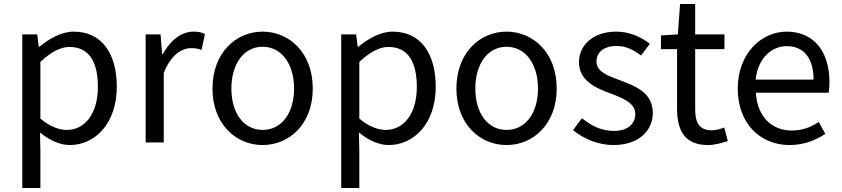

<svg xmlns="http://www.w3.org/2000/svg" viewBox="-20 -716 4231 965"><path d="M92 229H183V45L181 -50C230 -10 282 13 331 13C456 13 567 -94 567 -280C567 -447 491 -557 351 -557C288 -557 227 -521 178 -481H175L167 -543H92ZM316 -63C280 -63 232 -78 183 -120V-405C236 -454 283 -480 329 -480C432 -480 472 -399 472 -279C472 -144 406 -63 316 -63Z M712 0H803V-349C839 -442 895 -474 940 -474C962 -474 975 -472 993 -465L1010 -545C993 -554 976 -557 952 -557C891 -557 836 -513 798 -444H795L787 -543H712Z M1300 13C1433 13 1552 -91 1552 -271C1552 -452 1433 -557 1300 -557C1167 -557 1048 -452 1048 -271C1048 -91 1167 13 1300 13ZM1300 -63C1206 -63 1143 -146 1143 -271C1143 -396 1206 -481 1300 -481C1394 -481 1458 -396 1458 -271C1458 -146 1394 -63 1300 -63Z M1695 229H1786V45L1784 -50C1833 -10 1885 13 1934 13C2059 13 2170 -94 2170 -280C2170 -447 2094 -557 1954 -557C1891 -557 1830 -521 1781 -481H1778L1770 -543H1695ZM1919 -63C1883 -63 1835 -78 1786 -120V-405C1839 -454 1886 -480 1932 -480C2035 -480 2075 -399 2075 -279C2075 -144 2009 -63 1919 -63Z M2526 13C2659 13 2778 -91 2778 -271C2778 -452 2659 -557 2526 -557C2393 -557 2274 -452 2274 -271C2274 -91 2393 13 2526 13ZM2526 -63C2432 -63 2369 -146 2369 -271C2369 -396 2432 -481 2526 -481C2620 -481 2684 -396 2684 -271C2684 -146 2620 -63 2526 -63Z M3063 13C3191 13 3261 -60 3261 -148C3261 -251 3174 -283 3095 -313C3034 -336 2978 -355 2978 -407C2978 -449 3010 -485 3079 -485C3127 -485 3165 -465 3202 -437L3246 -496C3204 -529 3145 -557 3078 -557C2960 -557 2890 -489 2890 -403C2890 -311 2973 -274 3049 -246C3109 -223 3173 -199 3173 -143C3173 -96 3138 -58 3066 -58C3001 -58 2952 -84 2905 -122L2860 -62C2912 -19 2986 13 3063 13Z M3538 13C3571 13 3607 3 3638 -7L3620 -75C3602 -68 3577 -61 3558 -61C3495 -61 3474 -99 3474 -166V-469H3621V-543H3474V-696H3398L3387 -543L3302 -538V-469H3383V-168C3383 -60 3422 13 3538 13Z M3948 13C4022 13 4080 -12 4128 -43L4095 -103C4055 -76 4012 -60 3959 -60C3856 -60 3785 -134 3779 -250H4145C4147 -263 4149 -282 4149 -302C4149 -457 4071 -557 3933 -557C3807 -557 3688 -447 3688 -271C3688 -92 3804 13 3948 13ZM3778 -316C3789 -422 3857 -484 3934 -484C4019 -484 4069 -425 4069 -316Z"/></svg>

Font: Source Han Sans HK
Style: Regular
Weight: 400
Designer: Ryoko NISHIZUKA 西塚涼子 (kana, bopomofo & ideographs); Paul D. Hunt (Latin, Greek & Cyrillic); Sandoll Communications 산돌커뮤니
Foundry: Adobe
Version: Version 2.000;hotconv 1.0.107;makeotfexe 2.5.65593